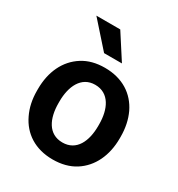

<svg xmlns="http://www.w3.org/2000/svg" viewBox="-179 -868 925 996"><g transform="rotate(30 283.0 -370.0)"><path d="M35.2 -258.8C35.2 -207.5 44.9 -162.1 64.5 -121.6C103 -40.5 178.2 9.8 283.2 9.8C335.4 9.8 380.4 -2 417.5 -25.4C491.2 -72.3 530.8 -156.7 530.8 -258.8V-269C530.8 -320.3 521 -366.7 502 -407.2C462.9 -488.3 387.7 -538.1 282.2 -538.1C230 -538.1 185.5 -526.4 148.9 -502.9C74.7 -456.1 35.2 -372.1 35.2 -269ZM164.1 -269C164.1 -358.4 199.2 -436.5 282.2 -436.5C367.2 -436.5 401.9 -358.4 401.9 -269V-258.8C401.9 -167.5 367.2 -91.8 283.2 -91.8C198.7 -91.8 164.1 -167.5 164.1 -258.8ZM107.4 -750 239.3 -601.6H346.2L250.5 -750Z"/></g></svg>

Font: Vazirmatn SemiBold
Style: Regular
Weight: 600
Designer: Saber Rastikerdar
Foundry: Saber Rastikerdar
Version: Version 33.003